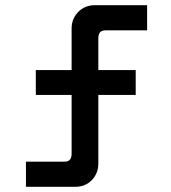

<svg xmlns="http://www.w3.org/2000/svg" viewBox="-20 -720 660 740"><path d="M80 0V-97H229Q256 -97 256 -127V-354H118V-450H256V-610Q256 -648 281.5 -674Q307 -700 346 -700H547V-603H386Q359 -603 359 -573V-450H503V-354H359V-90Q359 -52 334 -26Q309 0 270 0Z"/></svg>

Font: Space Grotesk Light Medium
Style: Regular
Weight: 500
Version: Version 2.000